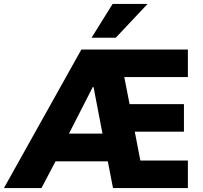

<svg xmlns="http://www.w3.org/2000/svg" viewBox="-70 -957 1033 977"><path d="M-50 0 344 -705H886V-565H504L554 -608L599 -378L531 -427H866V-287H561L606 -338L654 -89L587 -140H886V0H505L467 -196L521 -136H176L241 -190L141 0ZM402 -514 262 -240 258 -277H494L460 -233L406 -514ZM396 -765 503 -937H681L519 -765Z"/></svg>

Font: Nunito Sans 10pt SemiCondensed Black
Style: Regular
Weight: 900
Width: 4
Designer: Vernon Adams
Foundry: Vernon Adams
Version: Version 3.101;gftools[0.9.27]